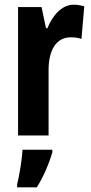

<svg xmlns="http://www.w3.org/2000/svg" viewBox="-20 -577 387 818"><path d="M294 -557C242 -557 203 -509 182 -457H176L157 -547H57V0H187V-279C187 -364 220 -418 281 -418C299 -418 314 -416 327 -411L339 -550C321 -555 308 -557 294 -557ZM203 72V61H76C74 101 62 174 53 208V221H137C164 178 188 123 203 72Z"/></svg>

Font: Noto Sans Ethiopic ExtraCondensed
Style: Bold
Weight: 700
Width: 2
Designer: Monotype Design Team
Foundry: Monotype Imaging Inc.
Version: Version 2.102